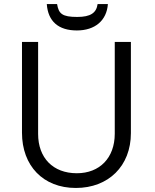

<svg xmlns="http://www.w3.org/2000/svg" viewBox="-20 -922 768 952"><path d="M356 10C518 10 629 -99 629 -262V-714H549V-259C549 -139 474 -63 361 -63C243 -63 169 -139 169 -258V-714H89V-264C89 -100 194 10 356 10ZM361 -771C451 -771 509 -820 515 -902H464C458 -858 429 -838 363 -838C288 -838 271 -854 263 -902H212C218 -816 270 -771 361 -771Z"/></svg>

Font: Frost Regular
Style: Regular
Weight: 400
Designer: Lee Frost
Foundry: Lee Frost for Ice Communication Norge AS
Version: Version 2.011;hotconv 1.0.107;makeotfexe 2.5.65593